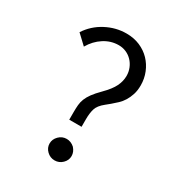

<svg xmlns="http://www.w3.org/2000/svg" viewBox="-163 -772 827 892"><g transform="rotate(30 250.0 -326.0)"><path d="M303 -85Q320 -66 320 -44Q320 -21 302.5 -4Q285 13 261 13Q237 13 219.5 -4Q202 -21 202 -44Q202 -67 219.5 -84.5Q237 -102 261 -102Q284 -102 303 -85ZM64 -561Q96 -610 148 -637.5Q200 -665 257 -665Q297 -665 329.5 -651Q362 -637 385 -613Q408 -589 421 -557Q434 -525 434 -489Q434 -461 427 -439.5Q420 -418 409.5 -401Q399 -384 385 -371Q371 -358 357 -346L335 -328Q306 -305 299 -281.5Q292 -258 292 -226V-185H226V-226Q226 -247 227.5 -264Q229 -281 235.5 -297.5Q242 -314 255.5 -332.5Q269 -351 293 -375Q328 -410 341.5 -438Q355 -466 355 -494Q355 -516 347 -535.5Q339 -555 325 -569.5Q311 -584 292.5 -592Q274 -600 253 -600Q211 -600 174.5 -576.5Q138 -553 115 -513Z"/></g></svg>

Font: InconsolataGo
Style: Regular
Weight: 400
Designer: Raph Levien, Kirill Tkachev
Foundry: Cyreal
Version: Version 1.013